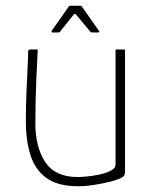

<svg xmlns="http://www.w3.org/2000/svg" viewBox="-20 -644 535 668"><path d="M253 4Q180 4 140.5 -25.5Q101 -55 85.5 -106Q70 -157 70 -219Q70 -271 72 -321Q74 -371 76 -410Q78 -449 78 -467Q79 -470 81.5 -471Q84 -472 88 -472H105Q110 -472 111 -471Q112 -470 111 -465Q111 -457 109.5 -432Q108 -407 106.5 -371.5Q105 -336 104 -295Q103 -254 103 -215Q103 -132 137.5 -80Q172 -28 251 -28Q261 -28 282.5 -30Q304 -32 327 -37Q350 -42 366 -50.5Q382 -59 382 -71V-468Q382 -470 383 -471Q384 -472 385 -472H411Q413 -472 414 -471Q415 -470 415 -468V-48Q415 -36 409.5 -30.5Q404 -25 387 -19Q380 -16 357.5 -10.5Q335 -5 306.5 -0.5Q278 4 253 4ZM163 -531Q160 -531 159.5 -533Q159 -535 160 -537L219 -621Q221 -624 225 -624H259Q264 -624 265 -621L324 -537Q326 -535 325 -533Q324 -531 321 -531H300Q296 -531 294 -534L244 -594Q241 -598 237 -594L189 -534Q188 -531 183 -531Z"/></svg>

Font: Glory Thin Thin
Style: Regular
Weight: 250
Version: Version 1.011